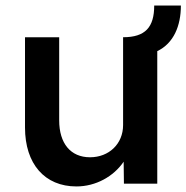

<svg xmlns="http://www.w3.org/2000/svg" viewBox="-20 -661 671 691"><path d="M255 10C325 10 389 -26 425 -79L426 0H546V-477C605 -505 631 -568 631 -641H535C535 -563 503 -527 423 -527V-211C423 -143 372 -95 304 -95C234 -95 193 -145 193 -228V-527H70V-202C70 -71 141 10 255 10Z"/></svg>

Font: Easer Grotesk Medium
Style: Regular
Weight: 500
Designer: Boardeaser, Bonnie Shaver-Troup, Thomas Jockin
Foundry: Lexend
Version: Version 1.001;Glyphs 3.1.2 (3151)